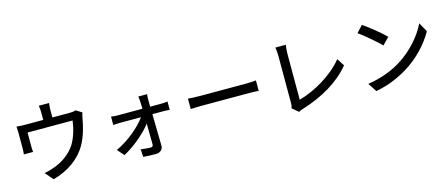

<svg xmlns="http://www.w3.org/2000/svg" viewBox="-53 -1465 5106 2191"><g transform="rotate(-15 2500.0 -369.0)"><path d="M825 -649C810 -644 790 -639 750 -639H548V-725C548 -749 550 -772 554 -808H433C439 -772 440 -749 440 -725V-639H222C185 -639 156 -641 125 -644C128 -621 129 -585 129 -563V-388C129 -366 127 -337 125 -316H234C231 -333 230 -362 230 -382V-546H762C751 -459 722 -350 670 -270C610 -181 510 -113 418 -82C382 -68 336 -55 298 -49L380 46C560 -3 704 -106 781 -245C834 -338 862 -451 877 -538C880 -557 887 -589 894 -606Z M1658 -469 1657 -542C1657 -566 1657 -594 1661 -616H1557C1561 -592 1563 -564 1564 -542C1565 -522 1566 -498 1567 -469H1278C1253 -469 1220 -471 1197 -475V-376C1223 -378 1253 -380 1280 -380H1525C1457 -282 1310 -158 1163 -90L1232 -11C1360 -79 1501 -200 1570 -293C1572 -199 1573 -105 1573 -48C1573 -28 1564 -17 1546 -17C1518 -17 1467 -21 1427 -27L1433 64C1475 67 1539 70 1582 70C1632 70 1667 40 1667 -7C1666 -105 1663 -257 1660 -380H1794C1814 -380 1844 -378 1864 -377V-475C1848 -472 1813 -469 1791 -469Z M2098 -323C2131 -325 2190 -327 2246 -327H2790C2834 -327 2879 -324 2901 -323V-446C2877 -444 2838 -440 2789 -440H2246C2192 -440 2130 -443 2098 -446Z M3284 28C3303 16 3322 10 3334 7C3577 -68 3784 -189 3917 -352L3860 -440C3734 -282 3507 -152 3327 -104V-651C3327 -684 3331 -720 3336 -751H3212C3217 -728 3221 -682 3221 -650V-91C3221 -70 3220 -55 3210 -35Z M4233 -745 4160 -667C4234 -616 4358 -508 4410 -455L4489 -536C4433 -594 4304 -698 4233 -745ZM4130 -76 4197 27C4352 -1 4479 -60 4580 -122C4736 -218 4859 -355 4931 -484L4870 -593C4809 -465 4684 -315 4523 -216C4427 -157 4297 -101 4130 -76Z"/></g></svg>

Font: Noto Sans CJK JP Medium
Style: Regular
Weight: 500
Designer: Ryoko NISHIZUKA (kana & ideographs); Paul D. Hunt (Latin, Greek & Cyrillic); Wenlong ZHANG (bopomofo); Sandoll Communica
Foundry: Adobe Systems Incorporated
Version: Version 1.004;PS 1.004;hotconv 1.0.82;makeotf.lib2.5.63406